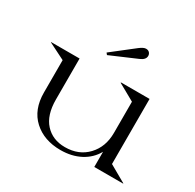

<svg xmlns="http://www.w3.org/2000/svg" viewBox="-162 -919 1127 1109"><g transform="rotate(30 401.5 -364.0)"><path d="M782.2 0H589.8V-101.1Q559.6 -46.9 502.7 -16.8Q445.8 13.2 371.1 13.2Q261.2 13.2 192.1 -50Q123 -113.3 123 -227.1V-442.9L13.2 -498V-500H203.1V-227.1Q203.1 -123 252.9 -68.6Q302.7 -14.2 384.8 -14.2Q477.1 -14.2 533.4 -74Q589.8 -133.8 589.8 -227.1V-435.1L479 -497.1V-500H669.9V-65.9L782.2 -2ZM320.8 -607.9 465.8 -721.2Q491.7 -741.2 507.8 -741.2Q522.9 -741.2 531 -732.2Q539.1 -723.1 539.1 -710.9Q539.1 -685.5 503.9 -670.9L330.1 -596.2Z"/></g></svg>

Font: Messapia
Style: Regular
Weight: 400
Designer: Luca Marsano
Foundry: Collletttivo
Version: Version 1.000;FEAKit 1.0